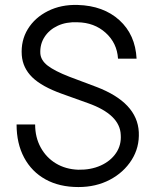

<svg xmlns="http://www.w3.org/2000/svg" viewBox="-20 -747 640 776"><path d="M297 9Q220 9 164 -22Q108 -53 77.5 -110Q47 -167 47 -244H122Q122 -192 144.5 -151Q167 -110 206 -86.5Q245 -63 296 -61Q347 -60 387 -78Q427 -96 449 -128.5Q471 -161 468 -202Q465 -284 336 -330L230 -368Q149 -397 110.5 -434.5Q72 -472 68 -524Q64 -583 92.5 -629.5Q121 -676 174 -702.5Q227 -729 294 -727Q398 -724 462.5 -665.5Q527 -607 532 -510H457Q453 -573 407 -614.5Q361 -656 293 -657Q248 -659 213.5 -643Q179 -627 160 -597.5Q141 -568 143 -531Q145 -503 173 -481.5Q201 -460 260 -437L369 -396Q535 -333 541 -213Q544 -151 512 -100.5Q480 -50 424 -20.5Q368 9 297 9Z"/></svg>

Font: Orbit
Style: Regular
Weight: 400
Designer: Sooun Cho
Foundry: JAMO
Version: Version 1.000; ttfautohint (v1.8.4.7-5d5b);gftools[0.9.29]